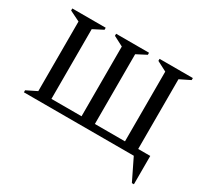

<svg xmlns="http://www.w3.org/2000/svg" viewBox="-162 -901 1400 1309"><g transform="rotate(30 537.5 -246.0)"><path d="M323 -660V-644L245 -604V-55H482V-604L405 -644V-660H664V-644L587 -604V-55H824V-604L747 -644V-660H1009V-644L928 -604V-55H1023V168H1007L925 0H60V-16L141 -56V-604L60 -644V-660Z"/></g></svg>

Font: Spectral Medium
Style: Regular
Weight: 500
Designer: Jean-Baptiste Levee
Foundry: Production Type
Version: Version 2.001